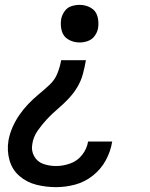

<svg xmlns="http://www.w3.org/2000/svg" viewBox="-20 -558 616 791"><path d="M308 -383Q325 -383 342 -389Q359 -395 370 -410Q381 -425 384 -442Q388 -467 381.5 -490.5Q375 -514 354 -526Q333 -538 308 -538Q291 -538 274 -532.5Q257 -527 246 -511.5Q235 -496 232 -479Q228 -454 234.5 -430.5Q241 -407 262 -395Q283 -383 308 -383ZM211 213Q250 213 289.5 202.5Q329 192 362.5 165.5Q396 139 416 102Q436 65 442 26L443 25H343Q338 55 318.5 80Q299 105 269.5 115.5Q240 126 211 126Q184 126 159 117.5Q134 109 121 86Q108 63 113 36Q117 7 134.5 -18.5Q152 -44 173 -66.5Q194 -89 217 -108.5Q240 -128 261.5 -150.5Q283 -173 298.5 -199Q314 -225 321.5 -253Q329 -281 334 -310H232Q227 -282 216.5 -255.5Q206 -229 184 -208.5Q162 -188 139.5 -169.5Q117 -151 96.5 -129.5Q76 -108 59.5 -84Q43 -60 31.5 -33.5Q20 -7 15 20Q8 62 19 101.5Q30 141 60 167Q90 193 129.5 203Q169 213 211 213Z"/></svg>

Font: Iosevka Sparkle Medium
Style: Italic
Weight: 500
Italic angle: -9°
Designer: Belleve Invis
Foundry: Belleve Invis
Version: Version 4.5.0; ttfautohint (v1.8.3)